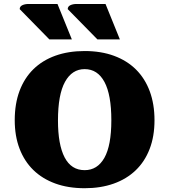

<svg xmlns="http://www.w3.org/2000/svg" viewBox="-20 -950 864 980"><path d="M80.6 -903.3Q80.6 -917 93.8 -923.3Q106.9 -929.7 126 -929.7H273.4L346.7 -749H231.9ZM325.7 -903.3Q325.7 -917 338.9 -923.3Q352.1 -929.7 371.1 -929.7H518.6L591.8 -749H477.1ZM275.9 -335Q275.9 -211.9 309.8 -146.7Q343.8 -81.5 412.1 -81.5Q477.1 -81.5 512.7 -144.3Q548.3 -207 548.3 -336.4Q548.3 -466.3 513.2 -531.7Q478 -597.2 412.1 -597.2Q347.7 -597.2 311.8 -532.2Q275.9 -467.3 275.9 -335ZM768.6 -336.4Q768.6 -253.9 743.7 -189.5Q718.8 -125 672.4 -80.6Q626 -36.1 560.1 -12.7Q494.1 10.7 412.1 10.7Q328.1 10.7 262 -13.4Q195.8 -37.6 149.9 -82.5Q104 -127.4 79.6 -191.7Q55.2 -255.9 55.2 -336.4Q55.2 -420.4 79.8 -486.1Q104.5 -551.8 150.6 -596.9Q196.8 -642.1 262.9 -665.8Q329.1 -689.5 412.1 -689.5Q496.1 -689.5 562.3 -665Q628.4 -640.6 674.3 -595Q720.2 -549.3 744.4 -483.9Q768.6 -418.5 768.6 -336.4Z"/></svg>

Font: Tienne Black
Style: Regular
Weight: 900
Designer: vernon adams
Foundry: vernon adams
Version: Version 001.001